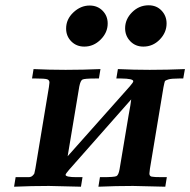

<svg xmlns="http://www.w3.org/2000/svg" viewBox="-20 -706 719 726"><path d="M33.2 0 39.1 -36.1H54.2Q77.1 -36.1 87.6 -36.1Q98.1 -36.1 104 -42.5Q109.9 -48.8 109.9 -50.3Q109.9 -51.8 113.8 -68.8L165 -377Q167 -391.1 167 -394Q167 -403.8 157.5 -406.5Q147.9 -409.2 116.2 -409.2H101.1L106.9 -444.8Q167 -441.9 228 -441.9Q293.9 -441.9 359.9 -444.8L354 -409.2H341.8Q298.8 -409.2 291.5 -405Q284.2 -400.9 279.8 -378.9L235.8 -115.2L471.2 -379.9Q484.4 -395 483.9 -398.9Q483.9 -408.7 439 -409.2H419.9L425.8 -444.8Q485.8 -441.9 545.9 -441.9Q612.8 -441.9 679.2 -444.8L672.9 -409.2H657.2Q627.4 -409.2 616.2 -405.5Q605 -401.9 603.5 -398.9Q602.1 -396 598.1 -376L546.9 -67.9Q544.9 -53.7 544.9 -49.8Q544.9 -40 553.5 -38.1Q562 -36.1 592.8 -36.1H610.8L605 0Q497.1 -2.9 482.9 -2.9Q418 -2.9 352.1 0L357.9 -36.1H366.2Q412.1 -36.1 420.2 -40Q428.2 -43.9 432.1 -65.9Q444.3 -135.7 453.1 -191.4Q461.9 -247.1 466.1 -269Q470.2 -291 472.7 -305.9Q475.1 -320.8 476.1 -330.1L241.2 -64Q228 -48.8 228 -44.9Q228 -36.1 270 -36.1H292L286.1 0Q178.2 -2.9 165 -2.9Q99.1 -2.9 33.2 0ZM230 -598.1Q230 -633.3 257.6 -659.2Q285.2 -685.1 318.8 -685.1Q348.6 -685.1 367.9 -665.5Q387.2 -646 387.2 -617.2Q387.2 -583 360.6 -556.4Q334 -529.8 298.8 -529.8Q269 -529.8 249.5 -549.6Q230 -569.3 230 -598.1ZM453.1 -599.1Q453.1 -633.3 479.5 -659.7Q505.9 -686 542 -686Q571.8 -686 590.8 -666Q609.9 -646 609.9 -617.2Q609.9 -583 584 -556.4Q558.1 -529.8 522 -529.8Q492.2 -529.8 472.7 -550Q453.1 -570.3 453.1 -599.1Z"/></svg>

Font: CMU Serif Extra
Style: BoldSlanted
Weight: 700
Italic angle: -9.46001°
Version: Version 0.7.0